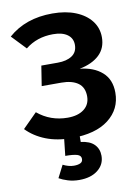

<svg xmlns="http://www.w3.org/2000/svg" viewBox="-105 -798 825 1136"><g transform="rotate(-10 307.5 -230.0)"><path d="M290.3 -728.7Q370.8 -728.7 430.3 -704.6Q489.7 -680.5 522.6 -637.9Q555.4 -595.4 555.4 -539.5Q555.4 -474.4 513.1 -434.1Q470.8 -393.8 393.8 -378.5Q476.9 -370.3 526.9 -326.2Q576.9 -282.1 576.9 -203.1Q576.9 -104.1 498.7 -43.3Q420.5 17.4 276.9 17.4Q189.7 17.4 121.8 -9.2Q53.8 -35.9 7.2 -84.1L93.3 -170.3Q170.8 -105.6 274.4 -105.6Q336.4 -105.6 372.6 -133.6Q408.7 -161.5 408.7 -210.3Q408.7 -264.6 372.6 -290.5Q336.4 -316.4 272.3 -316.4H154.4L173.3 -436.4H272.3Q325.6 -436.4 357.9 -457.9Q390.3 -479.5 390.3 -523.1Q390.3 -562.6 359.5 -584.9Q328.7 -607.2 273.3 -607.2Q175.9 -607.2 106.7 -551.3L25.1 -636.9Q129.2 -728.7 290.3 -728.7ZM314.4 148.7Q314.4 128.2 290.8 121.3Q267.2 114.4 220 114.4L234.4 -16.4H324.6V49.2Q378.5 55.4 404.9 82.3Q431.3 109.2 431.3 150.8Q431.3 203.1 389.5 236.2Q347.7 269.2 277.9 269.2Q241.5 269.2 210 259.5Q178.5 249.7 157.4 237.4L195.4 163.1Q210.3 170.8 227.2 175.6Q244.1 180.5 261 180.5Q285.6 180.5 300 173.3Q314.4 166.2 314.4 148.7Z"/></g></svg>

Font: FiraCode Nerd Font
Style: Bold
Weight: 700
Designer: Carrois Corporate, Edenspiekermann AG, Nikita Prokopov
Foundry: Carrois Corporate, Edenspiekermann AG, Nikita Prokopov
Version: Version 6.002;Nerd Fonts 2.1.0